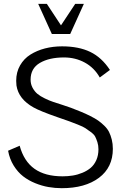

<svg xmlns="http://www.w3.org/2000/svg" viewBox="-20 -964 634 996"><path d="M22 0ZM344.2 -787.6H249L178.2 -943.8H223.1L296.4 -832.5L370.1 -943.8H415ZM301.8 -723.6Q388.2 -723.6 448 -694.8Q507.8 -666 550.3 -601.1L497.6 -562Q468.8 -612.8 419.9 -639.4Q371.1 -666 312 -666Q235.4 -666 187 -637.7Q138.7 -609.4 138.7 -550.8Q138.7 -527.8 148.9 -508.8Q159.2 -489.7 173.6 -477.5Q188 -465.3 212.2 -453.6Q236.3 -441.9 255.6 -435.5Q274.9 -429.2 303.7 -419.9Q332.5 -410.6 348.1 -404.8Q380.9 -392.1 401.9 -383.5Q422.9 -375 448.2 -362.3Q473.6 -349.6 489.3 -338.6Q504.9 -327.6 521 -312Q537.1 -296.4 545.7 -279.3Q554.2 -262.2 559.8 -240Q565.4 -217.8 565.4 -191.9Q565.4 -95.7 493.4 -41.7Q421.4 12.2 300.3 12.2Q265.6 12.2 231.7 6.3Q197.8 0.5 162.8 -13.7Q127.9 -27.8 100.1 -49.3Q72.3 -70.8 51 -105Q29.8 -139.2 22 -182.1L82 -208Q104 -127.4 158.9 -88.4Q213.9 -49.3 304.7 -49.3Q332.5 -49.3 357.9 -53.5Q383.3 -57.6 408 -67.9Q432.6 -78.1 450.7 -93.5Q468.8 -108.9 479.7 -133.5Q490.7 -158.2 490.7 -189.5Q490.7 -209.5 485.4 -226.1Q480 -242.7 474.1 -254.6Q468.3 -266.6 450.7 -279.3Q433.1 -292 422.9 -299.1Q412.6 -306.2 383.3 -317.9Q354 -329.6 339.6 -334.7Q325.2 -339.8 285.6 -353.5Q279.3 -356 275.9 -356.9Q189 -387.2 154.8 -406.2Q76.2 -449.7 65.4 -520.5Q64 -532.2 64 -544.9Q64 -589.4 84 -624.5Q104 -659.7 137.9 -680.9Q171.9 -702.1 213.6 -712.9Q255.4 -723.6 301.8 -723.6Z"/></svg>

Font: Pontano Sans
Style: Regular
Weight: 400
Foundry: vernon adams
Version: 1.0